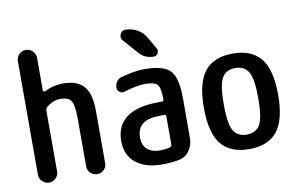

<svg xmlns="http://www.w3.org/2000/svg" viewBox="-79 -913 1658 1069"><g transform="rotate(-10 750.0 -378.0)"><path d="M65.4 -54.7V-695.3Q65.4 -718.8 81.5 -734.4Q97.7 -750 119.6 -750Q141.6 -750 157.7 -733.9Q173.8 -717.8 173.8 -695.3V-510.7Q173.8 -506.8 177.2 -504.9Q180.7 -502.9 184.6 -504.9Q236.3 -530.3 290 -530.3Q371.1 -530.3 408.2 -487.8Q445.3 -445.3 445.3 -347.7V-52.7Q445.3 -30.3 429.7 -15.1Q414.1 0 392.1 0Q370.1 0 354 -15.6Q337.9 -31.2 337.9 -52.7V-320.3Q337.9 -399.4 322.3 -423.8Q306.6 -448.2 261.7 -448.2Q218.8 -448.2 181.6 -416Q173.8 -408.2 173.8 -397.5V-54.7Q173.8 -31.2 157.7 -15.6Q141.6 0 119.6 0Q97.7 0 81.5 -16.1Q65.4 -32.2 65.4 -54.7Z M797.9 -259.8Q725.6 -259.8 693.4 -234.9Q661.1 -210 661.1 -158.2Q661.1 -115.2 687 -92.3Q712.9 -69.3 759.8 -69.3Q792 -69.3 816.4 -77.1Q826.2 -80.1 826.2 -91.8V-249Q826.2 -259.8 815.4 -259.8ZM759.8 9.8Q662.1 9.8 608.4 -34.2Q554.7 -78.1 554.7 -158.2Q554.7 -244.1 615.2 -289.6Q675.8 -335 797.9 -335H815.4Q826.2 -335 826.2 -345.7V-351.6Q826.2 -410.2 810.5 -429.2Q794.9 -448.2 742.2 -448.2Q693.4 -448.2 620.1 -425.8Q605.5 -420.9 592.8 -430.2Q580.1 -439.5 580.1 -455.1Q580.1 -474.6 590.8 -489.7Q601.6 -504.9 621.1 -509.8Q693.4 -529.3 748 -530.3Q858.4 -530.3 896.5 -490.2Q934.6 -450.2 934.6 -332V-108.4Q934.6 -69.3 912.6 -37.6Q890.6 -5.9 853.5 1Q807.6 9.8 759.8 9.8ZM798.8 -701.2 838.9 -632.8Q846.7 -619.1 838.9 -604.5Q831.1 -589.8 815.4 -589.8Q764.6 -589.8 732.4 -627L660.2 -709Q646.5 -724.6 655.3 -744.6Q664.1 -764.6 684.6 -764.6Q719.7 -764.6 750.5 -748Q781.2 -731.4 798.8 -701.2Z M1325.2 -408.7Q1302.7 -448.2 1250 -448.2Q1197.3 -448.2 1174.8 -408.7Q1152.3 -369.1 1152.3 -260.3Q1152.3 -151.4 1174.8 -111.8Q1197.3 -72.3 1250 -72.3Q1302.7 -72.3 1325.2 -111.8Q1347.7 -151.4 1347.7 -260.3Q1347.7 -369.1 1325.2 -408.7ZM1408.2 -54.2Q1356.4 9.8 1250 9.8Q1143.6 9.8 1091.8 -54.2Q1040 -118.2 1040 -260.3Q1040 -402.3 1091.8 -466.3Q1143.6 -530.3 1250 -530.3Q1356.4 -530.3 1408.2 -466.3Q1460 -402.3 1460 -260.3Q1460 -118.2 1408.2 -54.2Z"/></g></svg>

Font: Rounded-X Mgen+ 1mn medium
Style: Regular
Weight: 500
Designer: [Source Han Sans]
Ryoko NISHIZUKA  (kana & ideographs); Paul D. Hunt (Latin, Greek & Cyrillic); Wenlong ZHANG  (bopomofo
Version: Version 1.059.20150602